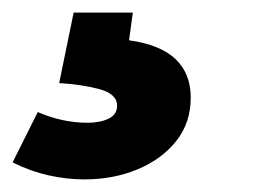

<svg xmlns="http://www.w3.org/2000/svg" viewBox="-59 -20 429 305"><path d="M75 265Q47 265 18 258.5Q-11 252 -39 238L1 158Q40 175 80 175Q100 175 113.5 168.5Q127 162 127 148Q127 129 98.5 121.5Q70 114 35 112L58 0H152L146 44Q196 51 220 74Q244 97 244 135Q244 175 221 204Q198 233 159.5 249Q121 265 75 265Z"/></svg>

Font: Bitter ExtraBold
Style: Italic
Weight: 800
Italic angle: -9°
Designer: Sol Matas, and Bitter project Authors
Foundry: Sol Matas
Version: Version 2.001